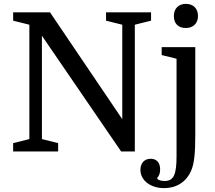

<svg xmlns="http://www.w3.org/2000/svg" viewBox="-20 -784 1114 994"><path d="M880 -701C880 -662 903 -639 942 -639C981 -639 1005 -664 1005 -701C1005 -740 981 -764 942 -764C905 -764 880 -740 880 -701ZM48 -43V0H281V-43L197 -64V-599L607 0H678V-656L762 -677V-720H529V-677L613 -656V-167L239 -720H48V-677L132 -656V-64ZM817 -540V-499L894 -480V24C894 121 879 153 832 153C811 153 796 147 793 138C804 127 809 112 809 93C809 58 791 38 760 38C728 38 707 60 707 95C707 150 759 190 830 190C893 190 944 158 969 101C985 65 991 14 991 -85V-540Z"/></svg>

Font: Domine
Style: Regular
Weight: 400
Designer: Pablo Impallari, Rodrigo Fuenzalida, Brenda Gallo
Foundry: Pablo Impallari, Rodrigo Fuenzalida, Brenda Gallo
Version: Version 2.000